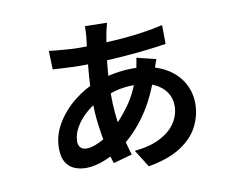

<svg xmlns="http://www.w3.org/2000/svg" viewBox="-79 -778 1157 935"><g transform="rotate(-10 500.0 -311.0)"><path d="M505 -672Q502 -662 499.5 -650.5Q497 -639 494 -627Q487 -592 479.5 -541Q472 -490 467.5 -434Q463 -378 463 -325Q463 -228 478 -154Q493 -80 512 -19L419 7Q406 -30 395 -81.5Q384 -133 376.5 -192Q369 -251 369 -311Q369 -373 373.5 -430.5Q378 -488 384 -538Q390 -588 394 -625Q395 -636 395.5 -650Q396 -664 396 -674ZM348 -575Q455 -575 562.5 -583.5Q670 -592 767 -614L768 -521Q726 -514 672.5 -508Q619 -502 561.5 -497.5Q504 -493 449 -490.5Q394 -488 348 -488Q328 -488 301 -489Q274 -490 248.5 -491.5Q223 -493 205 -494L202 -586Q216 -584 243.5 -581.5Q271 -579 300 -577Q329 -575 348 -575ZM711 -456Q708 -449 703.5 -435.5Q699 -422 694.5 -408.5Q690 -395 687 -387Q650 -274 595 -195Q540 -116 472 -66Q429 -35 378 -14Q327 7 283 7Q252 7 225.5 -4Q199 -15 183.5 -40.5Q168 -66 168 -110Q168 -173 202 -230.5Q236 -288 291 -332Q346 -376 408 -399Q450 -414 497 -422.5Q544 -431 589 -431Q673 -431 734 -402Q795 -373 827.5 -322.5Q860 -272 860 -209Q860 -153 833.5 -99.5Q807 -46 746.5 -6Q686 34 584 52L530 -34Q609 -42 659.5 -69Q710 -96 734.5 -134.5Q759 -173 759 -217Q759 -255 738.5 -285Q718 -315 679.5 -332.5Q641 -350 584 -350Q530 -350 486 -337.5Q442 -325 412 -311Q373 -294 338 -264Q303 -234 282 -198Q261 -162 261 -127Q261 -108 271.5 -97Q282 -86 302 -86Q328 -86 365 -103.5Q402 -121 438 -153Q487 -195 531 -257Q575 -319 601 -407Q604 -415 607 -429Q610 -443 612.5 -457Q615 -471 616 -479Z"/></g></svg>

Font: Noto Sans KR SemiBold
Style: Regular
Weight: 600
Designer: Ryoko NISHIZUKA  (kana, bopomofo & ideographs); Paul D. Hunt (Latin, Greek & Cyrillic); Sandoll Communications , Soo-you
Foundry: Adobe
Version: Version 2.004-H2;hotconv 1.0.118;makeotfexe 2.5.65603